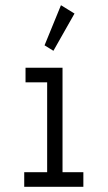

<svg xmlns="http://www.w3.org/2000/svg" viewBox="-20 -717 415 737"><path d="M185 -522 266 -665 214 -697 151 -543ZM73 0H300V-56H220V-457H78V-401H161V-56H73Z"/></svg>

Font: Inconsolata Condensed
Style: Regular
Weight: 400
Width: 3
Monospace: yes
Designer: Raph Levien, Cyreal, Brenton Simpson
Foundry: Raph Levien, Cyreal, Google
Version: Version 3.100